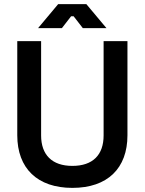

<svg xmlns="http://www.w3.org/2000/svg" viewBox="-20 -900 704 934"><path d="M383 -763H498L400 -880H263L165 -763H281L326 -821H338ZM64 -700V-242C64 -81 162 14 332 14C503 14 600 -81 600 -242V-700H484V-241C484 -147 432 -93 332 -93C233 -93 180 -147 180 -241V-700Z"/></svg>

Font: Space Text SemiBold
Style: Regular
Weight: 600
Designer: Florian Karsten (Space Text), Colophon Foundry (Space Mono)
Foundry: Florian Karsten
Version: Version 1.003;PS 001.003;hotconv 1.0.88;makeotf.lib2.5.64775